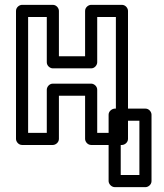

<svg xmlns="http://www.w3.org/2000/svg" viewBox="-20 -573 675 792"><path d="M458 -25H381V-203C381 -218 367 -228 356 -228H198C183 -228 173 -214 173 -203V-25H96V-503H173V-316C173 -301 187 -291 198 -291H356C371 -291 381 -305 381 -316V-503H458ZM483 25C494 25 508 15 508 0V-528C508 -539 498 -553 483 -553H356C345 -553 331 -543 331 -528V-341H223V-528C223 -539 213 -553 198 -553H71C60 -553 46 -543 46 -528V0C46 11 56 25 71 25H198C209 25 223 15 223 0V-178H331V0C331 11 341 25 356 25ZM555 149H478V-75H555ZM580 199C591 199 605 189 605 174V-100C605 -111 595 -125 580 -125H454C443 -125 428 -115 428 -100V174C428 185 439 199 454 199Z"/></svg>

Font: Asimov
Style: NarOu
Weight: 500
Designer: Google
Version: Version 2.000980; 2014